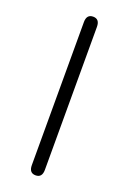

<svg xmlns="http://www.w3.org/2000/svg" viewBox="-142 -779 556 829"><g transform="rotate(20 136.0 -364.5)"><path d="M136 0Q106 0 106 -36V-693Q106 -729 136 -729Q166 -729 166 -693V-36Q166 0 136 0Z"/></g></svg>

Font: Resource Han Rounded KR Light
Style: Regular
Weight: 300
Designer: Cyano Hao (round all glyphs); Ryoko NISHIZUKA 西塚涼子 (kana, bopomofo & ideographs); Paul D. Hunt (Latin, Greek & Cyrillic)
Foundry: Cyano Hao
Version: 0.990